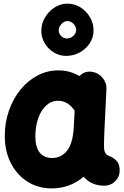

<svg xmlns="http://www.w3.org/2000/svg" viewBox="-20 -959 679 1055"><path d="M553.7 61.5Q482.4 61.5 439.5 12.2Q363.8 76.2 264.2 76.2Q189.9 76.2 131.6 39.6Q73.2 2.9 39.8 -62.3Q6.3 -127.4 6.3 -211.9Q6.3 -285.6 29.1 -350.8Q51.8 -416 92 -465.8Q132.3 -515.6 185.8 -543.9Q239.3 -572.3 301.3 -572.3Q363.8 -572.3 417 -541Q444.3 -570.3 485.4 -564.5Q520 -559.6 543.5 -531.5Q566.9 -503.4 564.9 -470.2L553.7 -241.7Q553.2 -228 552.5 -208.3Q551.8 -188.5 551.5 -170.7Q551.3 -152.8 551.8 -143.6Q552.7 -129.9 558.1 -118.9Q563.5 -107.9 581.5 -101.1Q601.6 -93.8 619.6 -76.2Q637.7 -58.6 637.7 -22Q637.7 12.2 613 36.9Q588.4 61.5 553.7 61.5ZM266.6 -90.8Q316.9 -90.8 348.9 -131.6Q380.9 -172.4 385.7 -263.7Q385.7 -264.2 385.7 -265.1L390.1 -351.1Q352.5 -405.3 299.3 -405.3Q262.2 -405.3 233.9 -379.4Q205.6 -353.5 189.9 -309.1Q174.3 -264.6 174.3 -209.5Q174.3 -150.4 198.2 -120.6Q222.2 -90.8 266.6 -90.8ZM494.1 -792.5Q494.1 -753.4 473.1 -721.4Q452.1 -689.5 417.7 -670.7Q383.3 -651.9 343.3 -651.9Q306.6 -651.9 275.6 -670.9Q244.6 -689.9 225.8 -721.2Q207 -752.4 207 -789.1Q207 -828.6 227.1 -862.8Q247.1 -897 279.8 -918Q312.5 -939 350.1 -939Q390.6 -939 423.1 -918Q455.6 -897 474.9 -863.5Q494.1 -830.1 494.1 -792.5ZM398.4 -793.9Q398.4 -812.5 384 -827.9Q369.6 -843.3 350.1 -843.3Q333.5 -843.3 318.1 -827.6Q302.7 -812 302.7 -792Q302.7 -774.4 316.2 -761Q329.6 -747.6 346.2 -747.6Q367.7 -747.6 383.1 -762Q398.4 -776.4 398.4 -793.9Z"/></svg>

Font: Mikhak-FD Black
Style: Regular
Weight: 900
Designer: Amin Abedi
Version: Version 3.2